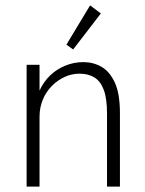

<svg xmlns="http://www.w3.org/2000/svg" viewBox="-20 -694 540 714"><path d="M79 0V-453H127V-357Q142 -390 166.5 -413.5Q191 -437 223 -450Q255 -463 290 -463Q327 -463 357.5 -445.5Q388 -428 407 -387Q426 -346 426 -273V0H378V-271Q378 -327 366 -359.5Q354 -392 331 -406Q308 -420 276 -420Q246 -420 219.5 -407.5Q193 -395 172 -373.5Q151 -352 139 -323Q127 -294 127 -259V0ZM252 -510 227 -528 315 -674 355 -644Z"/></svg>

Font: Inconsolata Light
Style: Regular
Weight: 300
Designer: Raph Levien, Cyreal, Brenton Simpson
Foundry: Raph Levien, Cyreal, Google
Version: Version 3.001